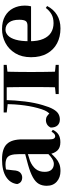

<svg xmlns="http://www.w3.org/2000/svg" viewBox="616 -1213 614 1886"><g transform="rotate(-90 923.0 -270.0)"><path d="M186 17Q123 17 82 -19Q41 -55 41 -118Q41 -163 60 -196Q79 -229 125 -254.5Q171 -280 249 -302Q288 -313 338.5 -326Q389 -339 429 -349V-323Q389 -313 349 -302Q309 -291 285 -282Q233 -260 205.5 -225.5Q178 -191 178 -138Q178 -93 199.5 -70.5Q221 -48 257 -48Q271 -48 288.5 -55Q306 -62 329.5 -81Q353 -100 385 -136L402 -81H364Q336 -50 311 -28Q286 -6 256.5 5.5Q227 17 186 17ZM469 16Q415 16 387.5 -13.5Q360 -43 352 -92V-95V-387Q352 -440 342.5 -469.5Q333 -499 310.5 -511Q288 -523 250 -523Q225 -523 198.5 -517.5Q172 -512 135 -498L202 -523L193 -446Q191 -398 170.5 -378.5Q150 -359 123 -359Q71 -359 58 -408Q66 -477 128 -517Q190 -557 301 -557Q405 -557 451 -510Q497 -463 497 -357V-91Q497 -60 505 -47.5Q513 -35 528 -35Q540 -35 550 -43Q560 -51 573 -71L591 -58Q572 -19 543 -1.5Q514 16 469 16Z M692 11Q656 11 634.5 -11.5Q613 -34 613 -79Q624 -103 643.5 -114.5Q663 -126 687 -126Q708 -126 725.5 -114.5Q743 -103 762 -80V-67H738V-81Q757 -96 769.5 -115.5Q782 -135 793 -168Q818 -244 830.5 -336Q843 -428 845 -541H884Q881 -427 869 -331Q857 -235 834 -159Q815 -92 793.5 -54.5Q772 -17 747 -3Q722 11 692 11ZM761 -511V-541H864V-500H857ZM866 -511V-541H1054V-511ZM942 0V-30L1050 -41H1121L1229 -30V0ZM1008 0Q1009 -26 1009.5 -68Q1010 -110 1010.5 -156Q1011 -202 1011 -236V-305Q1011 -339 1010.5 -385Q1010 -431 1009.5 -473.5Q1009 -516 1008 -541H1163Q1162 -516 1161 -473.5Q1160 -431 1159.5 -385Q1159 -339 1159 -305V-236Q1159 -202 1159.5 -156Q1160 -110 1161 -68Q1162 -26 1163 0ZM1085 -500V-541H1229V-511L1121 -500Z M1587 17Q1504 17 1440.5 -16.5Q1377 -50 1340.5 -114.5Q1304 -179 1304 -272Q1304 -363 1343 -427Q1382 -491 1445 -524Q1508 -557 1580 -557Q1656 -557 1707.5 -527.5Q1759 -498 1785 -447Q1811 -396 1811 -333Q1811 -299 1804 -272H1368V-307H1614Q1648 -307 1660 -325.5Q1672 -344 1672 -388Q1672 -454 1645.5 -488.5Q1619 -523 1574 -523Q1543 -523 1517 -498.5Q1491 -474 1476 -422Q1461 -370 1461 -286Q1461 -204 1484 -151.5Q1507 -99 1547 -75Q1587 -51 1638 -51Q1691 -51 1726.5 -71.5Q1762 -92 1788 -127L1807 -114Q1775 -51 1719 -17Q1663 17 1587 17Z"/></g></svg>

Font: Noto Serif TC ExtraBold
Style: Regular
Weight: 800
Designer: Ryoko NISHIZUKA 西塚涼子 (kana & ideographs); Frank Grießhammer (Latin, Greek & Cyrillic); Wenlong ZHANG 张文龙 (bopomofo); San
Foundry: Adobe
Version: Version 2.002-H1;hotconv 1.1.0;makeotfexe 2.6.0